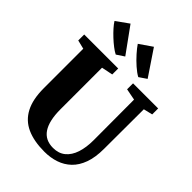

<svg xmlns="http://www.w3.org/2000/svg" viewBox="-284 -1154 1298 1298"><g transform="rotate(45 364.5 -505.0)"><path d="M385 8Q284 8 215.8 -23Q147.5 -54 112.8 -120.5Q78 -187 78 -292.5V-670.5L14.5 -686V-743H339.5V-686L258.5 -669.5V-272Q258.5 -217 267.8 -175.8Q277 -134.5 295.5 -106.8Q314 -79 342 -65.2Q370 -51.5 407.5 -51.5Q460.5 -51.5 495.5 -80.2Q530.5 -109 547.8 -161Q565 -213 565 -284L564 -670L481.5 -686V-743H721.5V-686L657 -670.5L656 -291Q656 -209.5 635.2 -152.5Q614.5 -95.5 577.5 -60.2Q540.5 -25 491.2 -8.5Q442 8 385 8ZM260.5 -798Q241.5 -807.5 217.8 -825.8Q194 -844 170 -866.5Q146 -889 126 -911.5Q106 -934 94.5 -952.5L184 -1016.5L316 -834L261.5 -798ZM476 -798Q450 -812 418.5 -839.8Q387 -867.5 359 -899Q331 -930.5 315 -954.5L406.5 -1017.5L530 -834L477 -798Z"/></g></svg>

Font: Merriweather 48pt Black
Style: Regular
Weight: 900
Version: Version 2.100